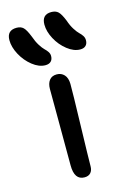

<svg xmlns="http://www.w3.org/2000/svg" viewBox="-159 -876 600 919"><g transform="rotate(-15 141.0 -416.0)"><path d="M280.8 -609.9Q249 -609.9 216.8 -635.3Q184.6 -660.6 164.8 -697.8Q145 -734.9 145 -769Q145 -818.8 191.9 -818.8Q213.9 -818.8 226.3 -806.9Q238.8 -794.9 252.9 -759.8Q261.7 -733.4 274.2 -714.1Q286.6 -694.8 295.7 -686.5Q304.7 -678.2 311.3 -668.2Q317.9 -658.2 317.9 -646Q317.9 -628.9 308.3 -619.4Q298.8 -609.9 280.8 -609.9ZM100.1 -580.1Q68.4 -580.1 36.1 -605.7Q3.9 -631.3 -16.1 -668.7Q-36.1 -706.1 -36.1 -740.2Q-36.1 -789.1 12.2 -789.1Q33.2 -789.1 45.4 -777.3Q57.6 -765.6 71.8 -730Q81.1 -703.1 93.5 -683.3Q106 -663.6 115 -655.3Q124 -647 130.6 -637.2Q137.2 -627.4 137.2 -616.2Q137.2 -599.1 127.7 -589.6Q118.2 -580.1 100.1 -580.1ZM142.1 -13.2Q91.8 -13.2 91.8 -85.9Q91.8 -204.1 91.3 -314.5Q90.8 -424.8 90.8 -464.8Q90.8 -491.7 103.3 -507.8Q115.7 -523.9 140.1 -523.9Q162.6 -523.9 177 -508.3Q191.4 -492.7 191.9 -462.9Q192.4 -423.3 187.7 -258.5Q183.1 -93.8 183.1 -57.1Q183.1 -37.1 172.6 -25.1Q162.1 -13.2 142.1 -13.2Z"/></g></svg>

Font: Shantell Sans Bouncy
Style: Regular
Weight: 400
Designer: Stephen Nixon, Anya Danilova, Shantell Martin
Foundry: Arrow Type
Version: Version 1.006;[9816181b4]